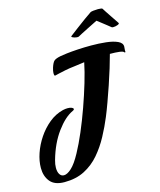

<svg xmlns="http://www.w3.org/2000/svg" viewBox="-118 -841 800 962"><g transform="rotate(-15 282.5 -360.0)"><path d="M97 37Q46 37 23 9Q0 -19 0 -62Q0 -98 13.5 -137.5Q27 -177 51.5 -213.5Q76 -250 109 -277Q142 -304 182 -314Q196 -317 206 -317Q220 -317 228 -313.5Q236 -310 236 -305Q236 -300 228 -297Q186 -278 144 -221Q102 -164 79 -82Q73 -61 73 -43Q73 -22 81 -9.5Q89 3 103 3Q120 3 142.5 -17.5Q165 -38 191 -86Q214 -128 237.5 -183Q261 -238 282.5 -298.5Q304 -359 321 -416Q338 -473 347 -518L340 -517Q315 -513 291.5 -510.5Q268 -508 248 -504Q228 -500 213 -496.5Q198 -493 190 -491Q184 -489 184 -505Q184 -515 189 -532Q197 -557 206 -565Q215 -573 240 -578Q249 -580 274 -583Q299 -586 332.5 -588Q366 -590 402 -590Q442 -590 478.5 -586Q515 -582 538 -571.5Q561 -561 561 -542Q561 -536 560 -529Q559 -522 560 -517Q560 -513 558 -512.5Q556 -512 554 -514Q551 -520 531 -522.5Q511 -525 482 -525Q474 -495 462 -455.5Q450 -416 435.5 -373.5Q421 -331 407 -292.5Q393 -254 381 -225Q362 -179 337 -132.5Q312 -86 279 -47.5Q246 -9 201.5 14Q157 37 97 37ZM354 -649Q351 -647 340.5 -648.5Q330 -650 322.5 -654Q315 -658 319 -661Q337 -675 360.5 -692.5Q384 -710 406.5 -726.5Q429 -743 443 -752Q446 -754 458 -755.5Q470 -757 482 -757Q490 -757 497 -756Q504 -755 505 -753Q508 -748 516.5 -735Q525 -722 535.5 -706.5Q546 -691 554 -679Q562 -667 564 -664Q568 -659 556.5 -654.5Q545 -650 533 -650Q527 -650 525 -652Q521 -656 507 -666.5Q493 -677 479.5 -688Q466 -699 460 -703Q454 -700 439 -692.5Q424 -685 406 -676Q388 -667 373.5 -659.5Q359 -652 354 -649Z"/></g></svg>

Font: Praise
Style: Regular
Weight: 400
Designer: Robert E. Leuschke
Foundry: Robert E. Leuschke
Version: Version 1.100; ttfautohint (v1.8.3)